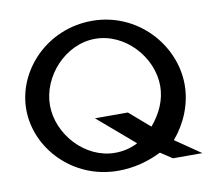

<svg xmlns="http://www.w3.org/2000/svg" viewBox="-70 -668 827 758"><g transform="rotate(-10 343.5 -289.5)"><path d="M29 -290C29 -134 164 11 345 11C409 11 467 -5 519 -31L566 0H684L582 -70C630 -126 662 -201 662 -278C662 -440 526 -590 345 -590C164 -590 29 -446 29 -290ZM124 -290C124 -406 225 -518 345 -518C465 -518 566 -406 566 -290C566 -235 542 -182 504 -138L422 -209H290L437 -83C408 -68 378 -61 345 -61C225 -61 124 -174 124 -290Z"/></g></svg>

Font: Charger Sport
Style: DfBdExt
Weight: 400
Designer: Jasper
Foundry: Cannot Into Space Fonts
Version: Version 1.1